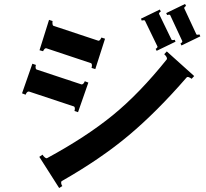

<svg xmlns="http://www.w3.org/2000/svg" viewBox="-20 -875 1040 967"><path d="M211 -632Q207 -632 203 -627Q199 -622 197 -617L179 -622L227 -775L245 -769Q244 -767 244 -759Q244 -748 249 -745L475 -670H477Q481 -670 485 -675.5Q489 -681 491 -686L509 -680L460 -527L441 -533Q443 -539 443 -545Q443 -555 438 -557L213 -632ZM821 -580Q821 -585 816.5 -591.5Q812 -598 807 -602L820 -616L958 -492L945 -478Q939 -483 931.5 -486Q924 -489 920 -485Q769 -311 627.5 -192.5Q486 -74 291 37Q288 39 288 44Q288 54 294 62L278 72L178 -85L194 -96Q198 -89 205.5 -82.5Q213 -76 218 -79Q415 -186 549 -295.5Q683 -405 820 -576Q821 -577 821 -580ZM124 -414Q119 -414 115 -409Q111 -404 109 -398L91 -405L143 -554L161 -548Q159 -542 159 -537Q159 -528 164 -525L390 -450H392Q397 -450 401 -455Q405 -460 407 -466L425 -459L373 -310L355 -316Q357 -322 357 -327Q357 -337 352 -339L126 -414ZM975 -700Q980 -700 984 -702L989 -692L894 -646L889 -656Q893 -658 896 -661.5Q899 -665 898 -668L837 -799Q836 -801 831 -801Q826 -801 822 -799L817 -809L912 -855L917 -845Q913 -843 910 -839.5Q907 -836 908 -833L969 -702Q970 -700 975 -700ZM850 -673Q856 -673 860 -675L864 -665L769 -619L764 -629Q768 -631 771 -634.5Q774 -638 773 -641L710 -771Q709 -773 704 -773Q698 -773 694 -771L690 -781L785 -827L790 -817Q786 -815 783 -811.5Q780 -808 781 -805L844 -675Q845 -673 850 -673Z"/></svg>

Font: Aoboshi One
Style: Regular
Weight: 400
Designer: IKIMOJI
Foundry: Natsumi Matsuba
Version: Version 1.000; ttfautohint (v1.8.3)